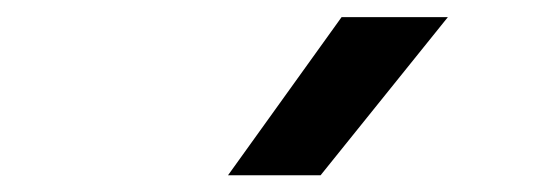

<svg xmlns="http://www.w3.org/2000/svg" viewBox="-20 -828 640 224"><path d="M246 -623.5 378.5 -808H502.5L354 -623.5Z"/></svg>

Font: Encode Sans Expanded Medium
Style: Regular
Weight: 500
Width: 7
Designer: Multiple Designers
Foundry: Impallari Type
Version: Version 2.000